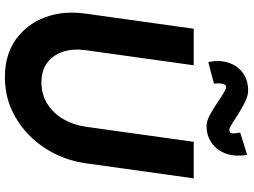

<svg xmlns="http://www.w3.org/2000/svg" viewBox="-136 -810 958 725"><g transform="rotate(90 342.5 -447.0)"><path d="M271 13Q187 13 129 -28Q71 -69 45 -138.2Q19 -207.5 31 -292L88 -700H226L169 -292Q162.5 -246 174.2 -208.2Q186 -170.5 215.2 -147.8Q244.5 -125 290.5 -125Q336.5 -125 372 -147.5Q407.5 -170 429.5 -208Q451.5 -246 458 -292L515 -700H653L596 -292Q584 -207.5 538.8 -138.2Q493.5 -69 424.2 -28Q355 13 271 13ZM455 -748.5Q436 -748.5 412 -761.8Q388 -775 364.5 -791.2Q341 -807.5 323.5 -817Q306 -826.5 300.5 -819Q291.5 -805.5 295.5 -776.5L214 -755Q205 -797 216.2 -831.2Q227.5 -865.5 254.8 -885.5Q282 -905.5 321.5 -905.5Q339.5 -905.5 362.2 -894.8Q385 -884 407 -870Q429 -856 445.8 -845.2Q462.5 -834.5 469 -834.5Q483.5 -834.5 483.2 -848Q483 -861.5 480 -875.5L564 -901.5Q572 -857 559.8 -822.5Q547.5 -788 520 -768.2Q492.5 -748.5 455 -748.5Z"/></g></svg>

Font: Urbanist ExtraBold
Style: Italic
Weight: 800
Italic angle: -8°
Designer: Corey Hu
Foundry: Corey Hu
Version: Version 1.321; ttfautohint (v1.8.4.7-5d5b)